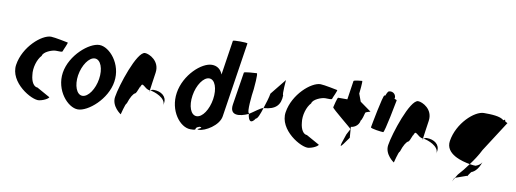

<svg xmlns="http://www.w3.org/2000/svg" viewBox="-65 -1171 4331 1611"><g transform="rotate(10 2100.5 -366.0)"><path d="M56 -272C32 -118 236 0 298 -11C357 -22 384 -52 376 -52L265 -114C236 -114 210 -150 205 -210C196 -270 219 -346 254 -382C259 -416 330 -445 363 -445C397 -445 419 -441 421 -452C423 -462 457 -530 449 -530C449 -530 334 -554 304 -554C225 -554 80 -428 56 -272Z M453 -274C430 -121 544 8 630 8C716 8 869 -121 892 -274C916 -428 802 -556 716 -556C630 -556 477 -428 453 -274ZM583 -274C597 -362 648 -438 698 -438C748 -438 776 -362 762 -274C749 -188 698 -111 648 -111C598 -111 570 -188 583 -274Z M920 -149C908 -68 992 -14 992 -14C991 -6 1015 -112 1026 -112C1045 -171 1065 -200 1080 -208C1095 -208 1122 -314 1114 -261C1125 -331 1149 -256 1198 -254C1202 -281 1210 -346 1220 -409C1235 -510 1140 -556 1104 -556C1036 -556 935 -250 920 -149ZM1198 -254C1198 -246 1196 -242 1197 -241C1196 -237 1197 -246 1204 -254ZM1204 -254C1236 -250 1341 -215 1331 -149L1334 -170C1343 -228 1293 -264 1229 -264C1217 -264 1209 -259 1204 -254Z M1424 -274C1400 -118 1501 8 1589 8C1666 8 1602 -6 1661 -26C1714 -23 1617 0 1660 0C1713 0 1826 -66 1838 -146L1936 -784C1937 -792 1813 -792 1812 -785L1767 -490C1751 -532 1719 -556 1675 -556C1587 -556 1448 -430 1424 -274ZM1558 -274C1572 -366 1624 -440 1672 -440C1721 -440 1748 -366 1734 -274C1720 -184 1671 -109 1621 -109C1571 -109 1544 -184 1558 -274Z M1905 -260C1889 -158 1978 -171 2050 -204C2049 -206 2051 -209 2050 -211C2031 -211 2047 -366 2055 -416C2056 -424 2068 -552 2057 -552C2047 -552 1950 -546 1949 -538C1949 -538 1917 -340 1905 -260ZM2050 -204C2058 -139 2083 -127 2115 -176C2129 -176 2147 -221 2163 -274C2139 -270 2092 -230 2050 -204ZM2163 -274H2167C2263 -282 2305 -322 2307 -408C2296 -408 2309 -546 2308 -538L2199 -403C2194 -370 2178 -319 2163 -274Z M2352 -272C2328 -118 2532 0 2594 -11C2653 -22 2680 -52 2672 -52L2561 -114C2532 -114 2506 -150 2501 -210C2492 -270 2515 -346 2550 -382C2555 -416 2626 -445 2659 -445C2693 -445 2715 -441 2717 -452C2719 -462 2753 -530 2745 -530C2745 -530 2630 -554 2600 -554C2521 -554 2376 -428 2352 -272Z M2738 -382C2736 -371 2920 -226 2912 -226L2886 -177C2835 -34 2849 -54 2919 -154L2912 -246C2928 -246 2977 -261 2985 -314C2992 -314 3008 -371 3010 -382C3012 -392 3059 -400 3052 -400L2957 -468L2933 -533C2934 -540 2945 -642 2939 -642C2933 -642 2868 -636 2867 -628L2843 -468H2765C2758 -468 2740 -392 2738 -382Z M3079 -272C3077 -260 3174 -249 3187 -249C3199 -249 3250 -518 3252 -530C3253 -534 3245 -538 3232 -541C3234 -548 3235 -556 3232 -564C3226 -588 3199 -602 3175 -594C3169 -594 3160 -578 3151 -554H3144C3131 -554 3081 -284 3079 -272Z M3247 -149C3235 -68 3319 -14 3319 -14C3318 -6 3342 -112 3353 -112C3372 -171 3392 -200 3407 -208C3422 -208 3449 -314 3441 -261C3452 -331 3476 -256 3525 -254C3529 -281 3537 -346 3547 -409C3562 -510 3467 -556 3431 -556C3363 -556 3262 -250 3247 -149ZM3525 -254C3525 -246 3523 -242 3524 -241C3523 -237 3524 -246 3531 -254ZM3531 -254C3563 -250 3668 -215 3658 -149L3661 -170C3670 -228 3620 -264 3556 -264C3544 -264 3536 -259 3531 -254Z M3751 -274C3733 -158 3885 -122 3949 -111C3981 -154 4012 -201 4034 -246L4200 -504C4207 -504 4176 -512 4178 -522C4180 -533 4172 -530 4163 -522C4132 -552 4055 -554 3992 -554C3912 -554 3775 -428 3751 -274ZM3841 26C3821 76 3825 62 3846 24ZM3846 24 3942 -10C3945 6 3964 -52 3984 -52C3999 -60 4031 -84 4051 -146C4040 -124 4018 -113 3999 -106C3989 -106 3970 -107 3949 -111C3921 -72 3892 -36 3866 -8C3858 4 3851 15 3846 24Z"/></g></svg>

Font: Ampere
Style: UltCndIta
Weight: 400
Version: Version 1